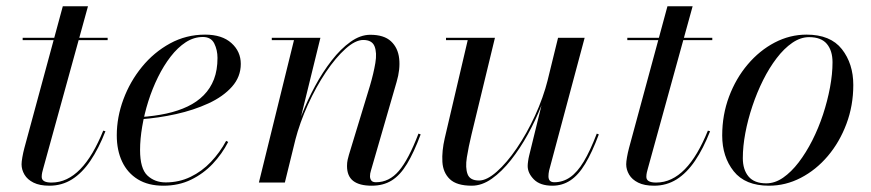

<svg xmlns="http://www.w3.org/2000/svg" viewBox="-20 -580 2766 610"><path d="M137 10Q106 10 86.5 0.2Q67 -9.5 57.8 -25.2Q48.5 -41 48.5 -58Q48.5 -66 51 -80.5Q53.5 -95 57.5 -110L179.5 -560H259.5L117 -43.5Q115.5 -38.5 114 -31.8Q112.5 -25 112.5 -18Q112.5 0 143.5 0Q169 0 191.8 -10.8Q214.5 -21.5 235 -42.5Q255.5 -63.5 273.8 -94.5Q292 -125.5 308 -165L315 -163Q293.5 -108 267.2 -69.2Q241 -30.5 208.8 -10.2Q176.5 10 137 10ZM52 -452.5V-460H322V-452.5Z M499 10Q451 10 418 -10.2Q385 -30.5 368 -66.5Q351 -102.5 351 -150Q351 -207.5 372 -264.2Q393 -321 431 -367.5Q469 -414 520.2 -442Q571.5 -470 631.5 -470Q685.5 -470 715.2 -443.2Q745 -416.5 745 -377Q745 -336 717 -304.5Q689 -273 642.2 -251.5Q595.5 -230 539.2 -217.5Q483 -205 426 -201V-208Q470.5 -211 508.5 -219.2Q546.5 -227.5 576.2 -241.8Q606 -256 627.2 -277.5Q648.5 -299 659.8 -328.2Q671 -357.5 671 -396Q671 -421 660.8 -441.8Q650.5 -462.5 624.5 -462.5Q596 -462.5 570.2 -445.8Q544.5 -429 522.2 -400.2Q500 -371.5 482 -335Q464 -298.5 451.2 -258.2Q438.5 -218 431.8 -178Q425 -138 425 -103.5Q425 -44.5 448.2 -22.5Q471.5 -0.5 506.5 -0.5Q549 -0.5 585.2 -18Q621.5 -35.5 650 -65.5Q678.5 -95.5 698.5 -132.5L705 -129Q685.5 -91 655.8 -59.5Q626 -28 586.8 -9Q547.5 10 499 10Z M1161 10Q1122 10 1102.2 -5.2Q1082.5 -20.5 1082.5 -52.5Q1082.5 -63.5 1084.5 -72.5Q1086.5 -81.5 1088.5 -88L1155.5 -308Q1167 -347 1172.5 -379.8Q1178 -412.5 1170 -432.8Q1162 -453 1134 -453Q1109 -453 1077.8 -425Q1046.5 -397 1015.2 -350.5Q984 -304 958.2 -247.2Q932.5 -190.5 917.5 -133H912.5Q921.5 -171.5 939.2 -216.8Q957 -262 981 -306.5Q1005 -351 1033.8 -388Q1062.5 -425 1093.8 -447.2Q1125 -469.5 1156.5 -469.5Q1200 -469.5 1222.2 -448.8Q1244.5 -428 1248.2 -394Q1252 -360 1240 -319.5L1158.5 -38Q1157 -33.5 1156.2 -28.8Q1155.5 -24 1155.5 -20Q1155.5 -12.5 1159.5 -6.8Q1163.5 -1 1174.5 -1Q1216.5 -1 1247.2 -37Q1278 -73 1309.5 -155.5L1316.5 -153Q1295 -95.5 1273.2 -59.5Q1251.5 -23.5 1224.8 -6.8Q1198 10 1161 10ZM802.5 0 914 -452.5H843.5V-460H998L885 0Z M1479 10Q1431 10 1409.2 -10.8Q1387.5 -31.5 1385.5 -65.8Q1383.5 -100 1393 -141L1466 -452.5H1397V-460H1552.5L1478 -152.5Q1468.5 -113 1463.2 -80Q1458 -47 1465.5 -26.8Q1473 -6.5 1502 -6.5Q1526.5 -6.5 1558.2 -34.5Q1590 -62.5 1621.8 -109Q1653.5 -155.5 1679.8 -212.5Q1706 -269.5 1720.5 -327H1726.5Q1717.5 -288.5 1699.5 -243.2Q1681.5 -198 1657 -153.2Q1632.5 -108.5 1603.2 -71.5Q1574 -34.5 1542.5 -12.2Q1511 10 1479 10ZM1735 10Q1696 10 1676.2 -10Q1656.5 -30 1656.5 -52.5Q1656.5 -58.5 1657.8 -67.8Q1659 -77 1661 -85L1753 -460H1837.5L1724.5 -38Q1723.5 -33.5 1723 -28.8Q1722.5 -24 1722.5 -20Q1722.5 -1 1741 -1Q1768.5 -1 1791.2 -16.8Q1814 -32.5 1834.5 -66.5Q1855 -100.5 1876 -155.5L1882.5 -153Q1861 -95.5 1839.2 -59.5Q1817.5 -23.5 1792 -6.8Q1766.5 10 1735 10Z M2058 10Q2027 10 2007.5 0.2Q1988 -9.5 1978.8 -25.2Q1969.5 -41 1969.5 -58Q1969.5 -66 1972 -80.5Q1974.5 -95 1978.5 -110L2100.5 -560H2180.5L2038 -43.5Q2036.5 -38.5 2035 -31.8Q2033.5 -25 2033.5 -18Q2033.5 0 2064.5 0Q2090 0 2112.8 -10.8Q2135.5 -21.5 2156 -42.5Q2176.5 -63.5 2194.8 -94.5Q2213 -125.5 2229 -165L2236 -163Q2214.5 -108 2188.2 -69.2Q2162 -30.5 2129.8 -10.2Q2097.5 10 2058 10ZM1973 -452.5V-460H2243V-452.5Z M2423 10Q2347.5 10 2311 -36Q2274.5 -82 2274.5 -149.5Q2274.5 -215 2296.2 -273Q2318 -331 2355.5 -375.2Q2393 -419.5 2441.2 -444.8Q2489.5 -470 2542.5 -470Q2618.5 -470 2654.8 -423.8Q2691 -377.5 2691 -310Q2691 -244.5 2669.2 -186.5Q2647.5 -128.5 2610 -84.2Q2572.5 -40 2524.2 -15Q2476 10 2423 10ZM2414.5 2.5Q2442 2.5 2468 -15.5Q2494 -33.5 2517.5 -64.2Q2541 -95 2560.8 -134Q2580.5 -173 2594.8 -216.2Q2609 -259.5 2617 -302.2Q2625 -345 2625 -382Q2625 -419 2607 -440.5Q2589 -462 2550.5 -462Q2523.5 -462 2497.2 -444Q2471 -426 2447.5 -395.2Q2424 -364.5 2404.5 -325.5Q2385 -286.5 2370.5 -243.2Q2356 -200 2348 -157.5Q2340 -115 2340 -77.5Q2340 -41 2358.2 -19.2Q2376.5 2.5 2414.5 2.5Z"/></svg>

Font: Bodoni Moda 28pt
Style: Italic
Weight: 400
Italic angle: -13°
Designer: Owen Earl
Foundry: indestructible type
Version: Version 2.004